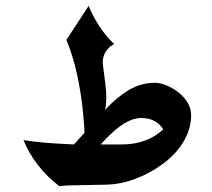

<svg xmlns="http://www.w3.org/2000/svg" viewBox="-20 -631 721 654"><path d="M535 -73Q492 -41 441.5 -22Q391 -3 342 -2L239 0Q208 0 182 3Q141 -28 109.5 -68.5Q78 -109 60 -154Q114 -144 232 -139L268 -179Q262 -301 236 -405Q227 -439 218 -464Q209 -489 206 -495L282 -611Q292 -584 315 -547Q338 -510 369 -481Q366 -480 356.5 -473Q347 -466 338.5 -452Q330 -438 330 -418Q330 -413 332 -399Q340 -339 341 -324Q342 -314 342 -298Q342 -276 338 -257Q377 -299 418 -324Q461 -349 507 -349Q525 -349 546 -340.5Q567 -332 586 -318Q631 -282 631 -238Q631 -193 606 -150Q581 -107 535 -73ZM460 -229Q415 -229 358 -175Q342 -160 323 -139H395Q447 -139 490 -159Q512 -169 536 -190Q513 -229 460 -229Z"/></svg>

Font: Mirza
Style: Bold
Weight: 700
Designer: Arabic design by Kourosh Beigpour, Latin design by Eduardo Tunni, engineering by Lasse Fister
Version: Version 1.0010g